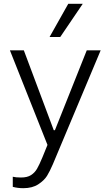

<svg xmlns="http://www.w3.org/2000/svg" viewBox="-20 -790 575 1007"><path d="M105 -526 262 -107H268L435 -526H508L257 72Q241 109 226.5 132.5Q212 156 181 176.5Q150 197 102 197Q73 197 47 190V137Q63 141 90 141Q123 141 142.5 128.5Q162 116 174 95.5Q186 75 203 34L229 -30L32 -526ZM240 -596 338 -770H414L296 -596Z"/></svg>

Font: Lopes Sans Light
Style: Regular
Weight: 300
Designer: Gabriel Lam, Diego Maldonado
Foundry: TypeRant, Foresti Design
Version: Version 4.000